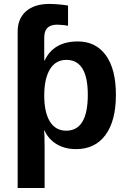

<svg xmlns="http://www.w3.org/2000/svg" viewBox="-20 -749 651 977"><path d="M569.8 -266.6Q569.8 -134.3 516.8 -62.3Q463.9 9.8 367.2 9.8Q310.5 9.8 268.8 -15.1Q227.1 -40 207 -84H204.1Q207 -69.3 207 4.9V207.5H69.8V-587.4Q69.8 -654.3 112.5 -691.7Q155.3 -729 231.4 -729Q255.4 -729 285.2 -726.1Q314.9 -723.1 326.2 -720.7V-617.7Q317.4 -620.1 299.1 -621.8Q280.8 -623.5 270.5 -623.5Q205.1 -623.5 205.1 -558.6V-440.9H207Q252.9 -538.1 376 -538.1Q467.8 -538.1 518.8 -467.5Q569.8 -397 569.8 -266.6ZM426.8 -266.6Q426.8 -444.3 317.9 -444.3Q263.2 -444.3 234.1 -396.5Q205.1 -348.6 205.1 -262.7Q205.1 -177.2 233.9 -130.6Q262.7 -84 316.9 -84Q426.8 -84 426.8 -266.6Z"/></svg>

Font: Arimo
Style: Bold
Weight: 700
Designer: Steve Matteson
Foundry: Monotype Imaging Inc.
Version: Version 1.33